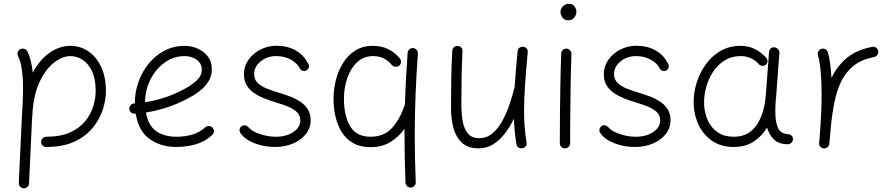

<svg xmlns="http://www.w3.org/2000/svg" viewBox="-20 -759 4730 1017"><path d="M197.8 -7.3Q197.8 -18.6 205.8 -26.6Q213.9 -34.7 225.1 -34.7Q300.3 -34.7 350.8 -57.4Q401.4 -80.1 431.2 -116.7Q460.9 -153.3 473.9 -195.6Q486.8 -237.8 486.8 -277.3Q486.8 -341.3 467.3 -382.1Q447.8 -422.9 417.2 -442.4Q386.7 -461.9 353 -461.9Q310.5 -461.9 265.4 -426.8Q220.2 -391.6 187.7 -320.6Q155.3 -249.5 150.9 -141.1Q150.9 -138.2 150.4 -135.7Q149.9 -127 149.4 -122.1L133.8 212.9Q133.3 224.1 124.8 231.4Q116.2 238.8 105 238.3Q93.8 237.8 86.4 229.5Q79.1 221.2 79.6 210L95.2 -125Q98.1 -172.4 100.1 -214.8Q102.1 -257.3 102.1 -294.4Q102.1 -345.2 95.7 -390.1Q89.4 -435.1 75.7 -461.9Q70.8 -472.2 74.2 -482.9Q77.6 -493.7 87.9 -498.5Q98.1 -503.9 109.1 -500.2Q120.1 -496.6 125 -486.3Q136.7 -462.9 143.6 -434.3Q150.4 -405.8 153.3 -374Q189.5 -441.9 241.9 -479Q294.4 -516.1 353 -516.1Q405.3 -516.1 448 -487.1Q490.7 -458 515.9 -404.5Q541 -351.1 541 -277.3Q541 -230 524.4 -178.2Q507.8 -126.5 470.9 -81.5Q434.1 -36.6 373.5 -8.5Q313 19.5 225.1 19.5Q213.9 19.5 205.8 11.7Q197.8 3.9 197.8 -7.3Z M1104 -43.9Q1063 -6.8 1013.4 6.3Q963.9 19.5 914.1 19.5Q833 19.5 773.4 -22Q713.9 -63.5 698.7 -157.2Q696.3 -156.7 693.8 -156.7Q682.6 -155.8 674.3 -163.1Q666 -170.4 665 -181.6Q664.1 -192.9 671.4 -201.4Q678.7 -210 689.9 -210.9Q692.4 -210.9 694.3 -211.4Q694.3 -212.9 694.3 -214.8Q694.3 -270.5 713.1 -324.2Q731.9 -377.9 767.1 -421.4Q802.2 -464.8 851.1 -490.5Q899.9 -516.1 959.5 -516.1Q993.7 -516.1 1026.4 -502Q1059.1 -487.8 1080.6 -460.4Q1102.1 -433.1 1102.1 -393.1Q1102.1 -357.4 1085.4 -330.1Q1068.8 -302.7 1046.1 -283.9Q1023.4 -265.1 1005.4 -254.4Q885.7 -183.6 752.9 -163.1Q764.6 -94.2 807.1 -64.5Q849.6 -34.7 914.1 -34.7Q959 -34.7 998.3 -46.1Q1037.6 -57.6 1066.9 -84.5Q1075.2 -91.8 1086.7 -91.3Q1098.1 -90.8 1106 -82.5Q1113.3 -74.2 1112.8 -62.7Q1112.3 -51.3 1104 -43.9ZM958.5 -461.9Q899.4 -461.9 851.8 -427.2Q804.2 -392.6 776.4 -336.9Q748.5 -281.2 748.5 -217.3Q872.1 -236.8 975.6 -298.3Q1004.4 -315.4 1026.6 -337.6Q1048.8 -359.9 1048.8 -389.6Q1048.8 -422.9 1022 -442.4Q995.1 -461.9 958.5 -461.9Z M1608.4 -390.1Q1601.1 -382.8 1590.8 -382.8Q1580.6 -382.8 1571.8 -390.6Q1556.6 -422.9 1522 -442.4Q1487.3 -461.9 1443.8 -461.9Q1394.5 -461.9 1360.4 -433.6Q1326.2 -405.3 1326.2 -366.2Q1326.2 -337.4 1345.9 -318.8Q1365.7 -300.3 1395.8 -288.8Q1425.8 -277.3 1456.5 -268.1Q1483.9 -260.3 1513.2 -249.3Q1542.5 -238.3 1568.1 -221.9Q1593.8 -205.6 1609.6 -181.4Q1625.5 -157.2 1625.5 -122.6Q1625.5 -81.5 1600.3 -49.3Q1575.2 -17.1 1532.2 1.2Q1489.3 19.5 1436 19.5Q1380.4 19.5 1328.9 0Q1277.3 -19.5 1253.4 -54.2Q1247.1 -64 1249.3 -74.5Q1251.5 -85 1260.7 -91.3Q1269.5 -97.2 1278.6 -95Q1287.6 -92.8 1293.5 -87.4Q1312.5 -64 1355.2 -49.3Q1397.9 -34.7 1440.9 -34.7Q1497.6 -34.7 1534.2 -59.8Q1570.8 -85 1570.8 -121.6Q1570.8 -149.4 1551.3 -166.7Q1531.7 -184.1 1502.7 -195.6Q1473.6 -207 1443.8 -215.8Q1416 -224.1 1386.2 -235.4Q1356.4 -246.6 1330.3 -263.2Q1304.2 -279.8 1288.1 -304.9Q1272 -330.1 1272 -366.2Q1272 -407.7 1295.9 -441.9Q1319.8 -476.1 1359.1 -496.3Q1398.4 -516.6 1445.3 -516.6Q1502 -516.6 1544.9 -492.7Q1587.9 -468.8 1608.9 -427.2Q1616.7 -418.9 1616.5 -408.2Q1616.2 -397.5 1608.4 -390.1Z M2093.8 -410.6Q2085.4 -403.8 2073.7 -405.3Q2062 -406.7 2055.2 -415Q2039.1 -435.5 2014.4 -448.7Q1989.7 -461.9 1955.6 -461.9Q1906.7 -461.9 1872.3 -429.9Q1837.9 -397.9 1819.8 -346.4Q1801.8 -294.9 1801.8 -236.3Q1801.8 -146 1834.7 -90.3Q1867.7 -34.7 1942.9 -34.7Q2015.6 -34.7 2058.6 -83.5Q2101.6 -132.3 2124 -205.1Q2124.5 -206.5 2125 -207.5Q2127 -275.4 2130.6 -343.3Q2134.3 -411.1 2139.2 -479Q2140.1 -490.2 2148.4 -497.8Q2156.7 -505.4 2168 -504.4Q2179.2 -503.4 2186.8 -494.9Q2194.3 -486.3 2193.4 -475.1Q2185.5 -366.7 2181.2 -258.8Q2176.8 -150.9 2176.8 -42.5Q2176.8 19.5 2178.2 81.5Q2179.7 143.6 2182.1 206.1Q2182.6 217.3 2175 225.6Q2167.5 233.9 2156.2 234.4Q2145 234.9 2136.7 227.5Q2128.4 220.2 2127.9 209Q2125.5 146 2124 82.8Q2122.6 19.5 2122.6 -42.5Q2122.6 -59.6 2122.6 -76.7Q2092.8 -34.7 2048.6 -7.1Q2004.4 20.5 1942.9 20.5Q1888.2 20.5 1850.3 -1.2Q1812.5 -22.9 1789.8 -59.8Q1767.1 -96.7 1756.8 -142.6Q1746.6 -188.5 1746.6 -236.3Q1746.6 -283.2 1758.5 -332.5Q1770.5 -381.8 1795.7 -423.3Q1820.8 -464.8 1860.6 -490.5Q1900.4 -516.1 1955.6 -516.1Q2002 -516.1 2038.3 -497.6Q2074.7 -479 2098.1 -449.2Q2105 -440.9 2103.8 -429.2Q2102.5 -417.5 2093.8 -410.6Z M2775.4 -481.9Q2765.6 -377.4 2760.7 -303.5Q2755.9 -229.5 2755.9 -172.9Q2755.9 -125 2759.3 -84.7Q2762.7 -44.4 2769 -3.9Q2771.5 8.3 2764.9 15.9Q2758.3 23.4 2749 25.9Q2738.3 28.3 2727.8 23.2Q2717.3 18.1 2715.3 4.4Q2710 -28.8 2706.8 -61.8Q2703.6 -94.7 2702.1 -130.4Q2681.6 -87.4 2654.3 -51.8Q2627 -16.1 2592.3 5.4Q2557.6 26.9 2514.6 26.9Q2459.5 26.9 2427.5 -2.4Q2395.5 -31.7 2382.3 -79.6Q2369.1 -127.4 2369.1 -182.6Q2369.1 -258.3 2370.1 -333Q2371.1 -407.7 2375.5 -489.3Q2376 -499.5 2383.3 -507.6Q2390.6 -515.6 2402.8 -515.6Q2416.5 -515.6 2423.3 -507.6Q2430.2 -499.5 2429.7 -488.3Q2426.3 -415 2425 -348.6Q2423.8 -282.2 2423.8 -203.6Q2423.8 -155.3 2431.2 -115.2Q2438.5 -75.2 2459 -51.3Q2479.5 -27.3 2518.6 -27.3Q2557.6 -27.3 2587.4 -51.8Q2617.2 -76.2 2639.4 -116Q2661.6 -155.8 2677.7 -202.9Q2693.8 -250 2705.1 -294.9Q2705.6 -296.9 2706.1 -298.3Q2708.5 -338.4 2712.4 -385.3Q2716.3 -432.1 2721.7 -487.3Q2722.7 -500.5 2731.9 -506.3Q2741.2 -512.2 2752 -511.2Q2761.7 -510.3 2769 -502.9Q2776.4 -495.6 2775.4 -481.9Z M2948.7 -694.8Q2948.7 -711.9 2961.4 -725.3Q2974.1 -738.8 2993.7 -738.8Q3015.1 -738.8 3024.2 -724.1Q3033.2 -709.5 3033.2 -698.2Q3033.2 -681.6 3022.2 -666.5Q3011.2 -651.4 2991.2 -651.4Q2967.3 -651.4 2958 -667.5Q2948.7 -683.6 2948.7 -694.8ZM2981 -501.5Q2992.2 -501 2999.8 -492.4Q3007.3 -483.9 3006.8 -472.7Q3005.4 -438.5 3004.2 -390.1Q3002.9 -341.8 3002.2 -286.9Q3001.5 -231.9 3001 -177.7Q3000.5 -123.5 3000.2 -77.1Q3000 -30.8 3000 0Q3000 11.2 2991.7 19Q2983.4 26.9 2972.2 26.9Q2960.9 26.9 2953.1 19Q2945.3 11.2 2945.3 0Q2945.3 -30.8 2945.6 -77.4Q2945.8 -124 2946.3 -178.2Q2946.8 -232.4 2947.8 -287.6Q2948.7 -342.8 2950 -391.8Q2951.2 -440.9 2952.6 -475.6Q2953.1 -486.8 2961.4 -494.4Q2969.7 -502 2981 -501.5Z M3514.6 -390.1Q3507.3 -382.8 3497.1 -382.8Q3486.8 -382.8 3478 -390.6Q3462.9 -422.9 3428.2 -442.4Q3393.6 -461.9 3350.1 -461.9Q3300.8 -461.9 3266.6 -433.6Q3232.4 -405.3 3232.4 -366.2Q3232.4 -337.4 3252.2 -318.8Q3272 -300.3 3302 -288.8Q3332 -277.3 3362.8 -268.1Q3390.1 -260.3 3419.4 -249.3Q3448.7 -238.3 3474.4 -221.9Q3500 -205.6 3515.9 -181.4Q3531.7 -157.2 3531.7 -122.6Q3531.7 -81.5 3506.6 -49.3Q3481.4 -17.1 3438.5 1.2Q3395.5 19.5 3342.3 19.5Q3286.6 19.5 3235.1 0Q3183.6 -19.5 3159.7 -54.2Q3153.3 -64 3155.5 -74.5Q3157.7 -85 3167 -91.3Q3175.8 -97.2 3184.8 -95Q3193.8 -92.8 3199.7 -87.4Q3218.8 -64 3261.5 -49.3Q3304.2 -34.7 3347.2 -34.7Q3403.8 -34.7 3440.4 -59.8Q3477.1 -85 3477.1 -121.6Q3477.1 -149.4 3457.5 -166.7Q3438 -184.1 3408.9 -195.6Q3379.9 -207 3350.1 -215.8Q3322.3 -224.1 3292.5 -235.4Q3262.7 -246.6 3236.6 -263.2Q3210.4 -279.8 3194.3 -304.9Q3178.2 -330.1 3178.2 -366.2Q3178.2 -407.7 3202.1 -441.9Q3226.1 -476.1 3265.4 -496.3Q3304.7 -516.6 3351.6 -516.6Q3408.2 -516.6 3451.2 -492.7Q3494.1 -468.8 3515.1 -427.2Q3522.9 -418.9 3522.7 -408.2Q3522.5 -397.5 3514.6 -390.1Z M3865.7 -34.7Q3923.3 -34.7 3959.2 -65.4Q3995.1 -96.2 4013.7 -146.7Q4032.2 -197.3 4036.6 -257.3L4053.7 -484.9Q4054.7 -496.1 4063.2 -502.9Q4071.8 -509.8 4082.5 -508.3Q4093.8 -506.8 4101.6 -497.8Q4109.4 -488.8 4108.4 -478L4091.3 -250Q4090.3 -235.4 4088.4 -221.2Q4086.9 -201.7 4086.7 -181.4Q4086.4 -161.1 4087.4 -143.1Q4089.8 -105 4103 -77.4Q4116.2 -49.8 4159.2 -47.9Q4167 -45.9 4173.3 -40Q4179.7 -34.2 4180.2 -22Q4180.2 -10.7 4172.1 -2.9Q4164.1 4.9 4152.8 4.9Q4105 4.9 4079.3 -20.3Q4053.7 -45.4 4043 -83.5Q4015.6 -37.1 3971.7 -8.8Q3927.7 19.5 3865.7 19.5Q3801.3 19.5 3754.6 -11.2Q3708 -42 3682.4 -93.5Q3656.7 -145 3654.3 -206.5Q3652.3 -261.2 3668.5 -315.9Q3684.6 -370.6 3716.8 -416Q3749 -461.4 3795.9 -488.8Q3842.8 -516.1 3902.3 -516.1Q3946.3 -516.1 3980 -498.3Q4013.7 -480.5 4039.1 -452.6Q4046.4 -443.8 4045.2 -432.6Q4043.9 -421.4 4035.6 -415Q4026.9 -408.7 4015.4 -410.6Q4003.9 -412.6 3997.1 -421.9Q3981.9 -438.5 3958 -450.2Q3934.1 -461.9 3902.8 -461.9Q3855.5 -461.9 3818.8 -439.2Q3782.2 -416.5 3757.3 -378.9Q3732.4 -341.3 3720.2 -296.1Q3708 -251 3709.5 -206.1Q3711.9 -158.2 3730.2 -119.1Q3748.5 -80.1 3782.7 -57.4Q3816.9 -34.7 3865.7 -34.7Z M4342.8 26.9Q4339.4 26.4 4336.4 25.4Q4335.9 25.4 4335.4 24.9Q4335.4 24.9 4335 24.9Q4322.3 19.5 4319.3 6.3Q4319.3 5.9 4318.8 4.9Q4318.8 4.9 4318.8 4.4Q4318.4 1 4318.8 -2.9Q4318.8 -4.9 4319.3 -7.3Q4320.8 -23.4 4322 -39.6Q4323.2 -55.7 4324.7 -71.8Q4327.6 -115.2 4329.8 -163.6Q4332 -211.9 4332 -259.8Q4332 -322.8 4327.1 -378.7Q4322.3 -434.6 4312.5 -466.3Q4309.6 -477.1 4314.9 -487.1Q4320.3 -497.1 4331.1 -500.5Q4341.8 -503.9 4351.8 -498.3Q4361.8 -492.7 4365.2 -481.9Q4373 -455.6 4377.4 -420.7Q4381.8 -385.7 4384.3 -345.7Q4413.1 -407.7 4464.4 -451.2Q4515.6 -494.6 4600.1 -510.7Q4610.8 -513.2 4620.4 -506.6Q4629.9 -500 4631.8 -489.3Q4634.3 -478.5 4627.7 -469Q4621.1 -459.5 4610.4 -457Q4544.4 -444.3 4502.7 -411.6Q4460.9 -378.9 4436.5 -329.1Q4412.1 -279.3 4399.4 -215.1Q4386.7 -150.9 4379.9 -75.7Q4377 -33.7 4373 2.9Q4372.6 6.3 4371.1 9.8Q4371.1 9.8 4371.1 9.8Q4371.1 10.7 4370.6 11.2Q4365.2 23.4 4352.1 26.4Q4351.6 26.4 4350.6 26.4Q4350.6 26.4 4350.6 26.9Q4346.7 27.3 4342.8 26.9Z"/></svg>

Font: Mikhak-DS1-FD Light
Style: Regular
Weight: 300
Designer: Amin Abedi
Version: Version 3.2